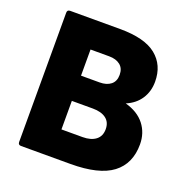

<svg xmlns="http://www.w3.org/2000/svg" viewBox="-130 -857 959 980"><g transform="rotate(20 349.5 -367.0)"><path d="M87 0Q71 0 71 -16V-718Q71 -734 87 -734H358Q492 -734 555 -683Q618 -632 618 -542Q618 -489 591.5 -448.5Q565 -408 515 -387Q584 -368 619.5 -322.5Q655 -277 655 -215Q655 -110 582.5 -55Q510 0 355 0ZM252 -584V-442H353Q391 -442 413.5 -460Q436 -478 436 -513Q436 -548 413.5 -566Q391 -584 353 -584ZM252 -305V-150H366Q412 -150 438 -170Q464 -190 464 -228Q464 -266 438 -285.5Q412 -305 366 -305Z"/></g></svg>

Font: LINE Seed Sans TH App ExtraBold
Style: Regular
Weight: 800
Designer: Dalton Maag Ltd | Thai characters by Cadson Demak Co.,Ltd.
Foundry: Dalton Maag Ltd
Version: Version 1.003